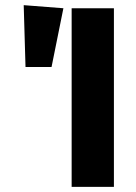

<svg xmlns="http://www.w3.org/2000/svg" viewBox="-20 -725 526 745"><path d="M422 0H258V-693H422ZM226 -693 180 -465H79L72 -705Z"/></svg>

Font: Fira Sans BGR
Style: Bold
Weight: 700
Designer: bBox Type GmbH & Carrois Corporate GbR & Edenspiekermann AG
Foundry: bBox Type GmbH & Carrois Corporate GbR & Edenspiekermann AG
Version: Version 4.301